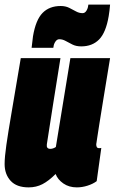

<svg xmlns="http://www.w3.org/2000/svg" viewBox="-23 -802 497 832"><path d="M101 10Q49 10 23 -18.5Q-3 -47 -3 -91Q-3 -121 4.5 -173.5Q12 -226 27.5 -316.5Q43 -407 67 -550H239Q223 -449 207.5 -353Q192 -257 180 -177Q177 -157 195 -157Q207 -157 219 -165L282 -550H454Q436 -442 425 -373Q414 -304 407.5 -264.5Q401 -225 398.5 -206.5Q396 -188 395 -183Q394 -178 394 -177Q394 -160 405 -160Q407 -160 410 -160Q413 -160 416 -161L396 -17Q380 -5 356.5 2.5Q333 10 310 10Q276 10 251.5 -7Q227 -24 218 -48Q188 -18 161 -4Q134 10 101 10ZM114 -595Q117 -621 120 -645Q132 -716 161.5 -746Q191 -776 240 -776Q261 -776 277 -768Q293 -760 306.5 -752.5Q320 -745 335 -745Q345 -745 351.5 -755.5Q358 -766 359 -777Q359 -777 359.5 -779.5Q360 -782 360 -782H454Q452 -756 448 -732Q436 -661 406.5 -631Q377 -601 329 -601Q307 -601 291 -609Q275 -617 261.5 -624.5Q248 -632 234 -632Q224 -632 217 -621.5Q210 -611 209 -600Q209 -600 208.5 -597.5Q208 -595 208 -595Z"/></svg>

Font: Georama Condensed Black
Style: Italic
Weight: 900
Width: 3
Italic angle: -9°
Designer: Jean-Baptiste Levee
Foundry: Production Type
Version: Version 1.000